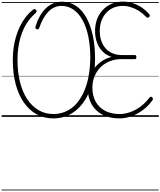

<svg xmlns="http://www.w3.org/2000/svg" viewBox="-20 -1443 1981 2371"><path d="M638 19Q524 19 432 -32Q340 -83 274 -178Q208 -273 173 -406Q138 -539 138 -702Q138 -779 148 -852.5Q158 -926 178.5 -993.5Q199 -1061 228.5 -1121Q258 -1181 296.5 -1231Q335 -1281 381 -1318Q395 -1330 405.5 -1331Q416 -1332 426 -1319Q434 -1309 431 -1299.5Q428 -1290 418 -1280Q375 -1243 339.5 -1197.5Q304 -1152 277.5 -1097.5Q251 -1043 233 -981Q215 -919 205.5 -850Q196 -781 196 -705Q196 -553 227 -429.5Q258 -306 316.5 -218Q375 -130 456.5 -82.5Q538 -35 638 -35Q697 -35 750 -51Q803 -67 848.5 -97.5Q894 -128 932 -173Q970 -218 999.5 -275Q1029 -332 1050 -400.5Q1071 -469 1082 -548.5Q1093 -628 1095 -716Q1096 -867 1071.5 -987.5Q1047 -1108 1000 -1193.5Q953 -1279 887 -1324.5Q821 -1370 740 -1370Q693 -1370 652.5 -1352Q612 -1334 578 -1299.5Q544 -1265 515.5 -1214.5Q487 -1164 464 -1098Q459 -1084 450.5 -1081.5Q442 -1079 431 -1083Q420 -1087 417.5 -1096.5Q415 -1106 420 -1120Q442 -1191 474 -1247Q506 -1303 547.5 -1342Q589 -1381 639 -1401.5Q689 -1422 747 -1422Q840 -1422 915 -1373Q990 -1324 1043 -1231.5Q1096 -1139 1125 -1008.5Q1154 -878 1154 -716Q1154 -621 1142 -535.5Q1130 -450 1106.5 -376Q1083 -302 1049 -240.5Q1015 -179 971.5 -131Q928 -83 876.5 -49.5Q825 -16 765 1.5Q705 19 638 19ZM1454 19Q1334 19 1246 -26.5Q1158 -72 1110.5 -157Q1063 -242 1063 -358Q1063 -427 1084.5 -489Q1106 -551 1146 -602.5Q1186 -654 1240 -689.5Q1294 -725 1358 -740Q1295 -760 1249 -805Q1203 -850 1178.5 -915.5Q1154 -981 1154 -1059Q1154 -1123 1170 -1178.5Q1186 -1234 1216.5 -1279Q1247 -1324 1290 -1356.5Q1333 -1389 1385.5 -1406Q1438 -1423 1498 -1423Q1559 -1423 1617.5 -1404.5Q1676 -1386 1727.5 -1352Q1779 -1318 1820 -1271Q1828 -1262 1829.5 -1252.5Q1831 -1243 1821 -1232Q1810 -1223 1800.5 -1225Q1791 -1227 1779 -1239Q1742 -1279 1695 -1308.5Q1648 -1338 1597 -1354Q1546 -1370 1494 -1370Q1432 -1370 1380.5 -1347.5Q1329 -1325 1291 -1283.5Q1253 -1242 1232.5 -1185.5Q1212 -1129 1212 -1061Q1212 -971 1245.5 -903.5Q1279 -836 1340 -799.5Q1401 -763 1485 -763H1647Q1656 -763 1660 -757Q1664 -751 1664 -737Q1664 -724 1660 -718.5Q1656 -713 1647 -713H1478Q1402 -713 1336.5 -687Q1271 -661 1223 -614Q1175 -567 1148 -502.5Q1121 -438 1121 -360Q1121 -259 1162 -186.5Q1203 -114 1278 -74.5Q1353 -35 1455 -35Q1523 -35 1590 -59Q1657 -83 1717 -128Q1777 -173 1824 -236Q1832 -246 1840.5 -248.5Q1849 -251 1859 -241Q1869 -233 1869 -223Q1869 -213 1859 -200Q1809 -132 1743 -83Q1677 -34 1603.5 -7.5Q1530 19 1454 19ZM0 898H1941V908H0ZM0 -20H1941V0H0ZM0 -505H1941V-500H0ZM0 -1418H1941V-1408H0Z"/></svg>

Font: Playwrite FR Trad Guides
Style: Regular
Weight: 400
Designer: Veronika Burian, José Scaglione
Foundry: TypeTogether
Version: Version 1.003